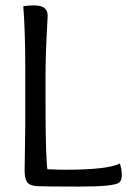

<svg xmlns="http://www.w3.org/2000/svg" viewBox="-20 -686 469 708"><path d="M70.8 -57.1 73.2 -224.1V-431.2Q73.2 -571.8 65.9 -663.1Q83 -666 106.9 -666Q155.8 -666 155.8 -627.9Q155.8 -622.1 153.8 -587.9Q147.9 -483.9 147.9 -403.8V-314Q147.9 -106 154.8 -62Q196.8 -60.1 221.2 -60.1Q377 -60.1 421.9 -83Q429.2 -62 429.2 -41.5Q429.2 -21 419.9 -13.2Q402.8 2 274.9 2Q147 2 118.4 0.5Q89.8 -1 80.3 -13.9Q70.8 -26.9 70.8 -57.1Z"/></svg>

Font: Sukar
Style: Regular
Weight: 400
Designer: Dario Muhafara - Ghiath Alsory
Foundry: Dario Muhafara - Ghiath Alsory
Version: Version 1.00 March 17, 2016, initial release